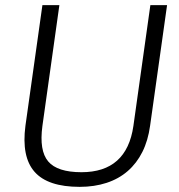

<svg xmlns="http://www.w3.org/2000/svg" viewBox="-20 -720 695 747"><path d="M290 7Q166 7 114.5 -51.5Q63 -110 79 -231L145 -700H211L145 -230Q132 -134 167.5 -92Q203 -50 297 -50Q473 -50 499 -230L565 -700H630L564 -231Q556 -173 534 -129Q512 -85 477 -54.5Q442 -24 394.5 -8.5Q347 7 290 7Z"/></svg>

Font: Pathway Extreme 8pt Thin 12pt ExtraLight
Style: Italic
Weight: 250
Italic angle: -8°
Version: Version 1.001;gftools[0.9.26]